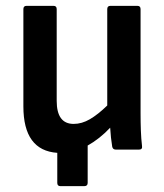

<svg xmlns="http://www.w3.org/2000/svg" viewBox="-20 -512 561 657"><path d="M187 125Q176 125 176 114V11Q60 3 60 -148V-481Q60 -492 71 -492H163Q174 -492 174 -481V-167Q174 -88 232 -88Q260 -88 287.5 -104Q315 -120 347 -151V-481Q347 -492 358 -492H450Q461 -492 461 -481V-125Q461 -94 462 -66Q463 -38 466 -12Q468 0 455 0H377Q366 0 364 -10Q359 -40 357 -75Q339 -56 319.5 -40.5Q300 -25 280 -14V114Q280 125 268 125Z"/></svg>

Font: Sofia Sans Semi Condensed
Style: Bold
Weight: 700
Designer: Botio Nikoltchev, Ani Petrova
Foundry: lettersoup
Version: Version 4.100; ttfautohint (v1.8.4.7-5d5b)